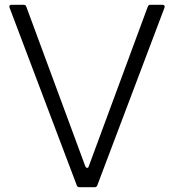

<svg xmlns="http://www.w3.org/2000/svg" viewBox="-20 -783 728 803"><path d="M312 0Q304 0 301 -8L20 -751L19 -755Q19 -763 28 -763H79Q87 -763 90 -755L337 -87Q340 -81 344 -81Q350 -81 351 -87L598 -755Q601 -763 609 -763H660Q665 -763 667.5 -759.5Q670 -756 668 -751L387 -8Q384 0 376 0Z"/></svg>

Font: Open Sauce Two Light
Style: Regular
Weight: 300
Designer: Alfredo Marco Pradil
Foundry: Creative Sauce Fz LLC
Version: Version 1.477